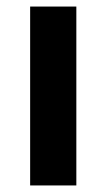

<svg xmlns="http://www.w3.org/2000/svg" viewBox="-20 -566 325 586"><path d="M213 0V-546H72V0Z"/></svg>

Font: Noto Sans Sinhala UI SemiCondensed
Style: Bold
Weight: 700
Width: 4
Designer: Jelle Bosma - Monotype Design Team
Foundry: Monotype Imaging Inc.
Version: Version 2.006